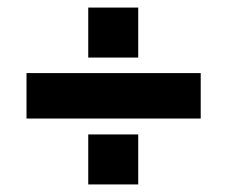

<svg xmlns="http://www.w3.org/2000/svg" viewBox="-20 -504 600 507"><path d="M213 -352V-484H345V-352ZM50 -191V-311H510V-191ZM213 -17V-149H345V-17Z"/></svg>

Font: Titillium Web[RUS by Daymarius]
Style: Bold
Weight: 700
Designer: Cyrillization by Daymarius
Foundry: Cyrillization by Daymarius
Version: Version 1.002 September 11, 2018